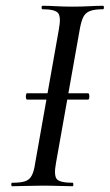

<svg xmlns="http://www.w3.org/2000/svg" viewBox="-20 -645 380 665"><path d="M74 -300Q71 -300 70 -305.5Q69 -311 70 -316.5Q71 -322 74 -322H285Q288 -322 289 -316.5Q290 -311 289 -305.5Q288 -300 285 -300ZM22 0Q19 0 19 -6Q19 -12 22 -12Q51 -12 66.5 -17Q82 -22 90 -37Q98 -52 102 -81L184 -544Q192 -587 181 -600Q170 -613 127 -613Q124 -613 124 -619Q124 -625 127 -625Q148 -625 174.5 -623.5Q201 -622 230 -622Q263 -622 290 -623.5Q317 -625 337 -625Q340 -625 340 -619Q340 -613 337 -613Q308 -613 292 -607Q276 -601 268.5 -586Q261 -571 256 -542L174 -81Q166 -38 176.5 -25Q187 -12 232 -12Q234 -12 234 -6Q234 0 232 0Q211 0 185 -1Q159 -2 126 -2Q97 -2 70 -1Q43 0 22 0Z"/></svg>

Font: Cormorant Light Medium
Style: Italic
Weight: 500
Italic angle: -10°
Version: Version 4.000